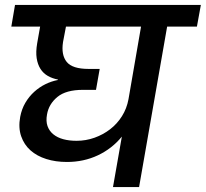

<svg xmlns="http://www.w3.org/2000/svg" viewBox="-20 -760 836 780"><path d="M291 -188Q329 -188 364 -200.5Q399 -213 427.5 -235Q456 -257 475.5 -288Q495 -319 502 -357L553 -652H248L236 -589Q228 -537 251 -508.5Q274 -480 340 -480H385L370 -395H317Q248 -395 213 -366Q178 -337 171 -295Q166 -268 173 -248Q180 -228 196.5 -214.5Q213 -201 237 -194.5Q261 -188 291 -188ZM41 -740H796L780 -652H659L545 0H439L475 -205Q435 -156 377.5 -129Q320 -102 252 -102Q206 -102 168 -114Q130 -126 104 -149Q78 -172 66 -206.5Q54 -241 62 -285Q68 -317 83 -342.5Q98 -368 119 -387Q140 -406 164.5 -418Q189 -430 215 -435V-437Q193 -441 174.5 -451.5Q156 -462 144.5 -480Q133 -498 129 -523.5Q125 -549 131 -584L143 -652H26Z"/></svg>

Font: SVN-Poppins Medium
Style: Italic
Weight: 500
Italic angle: -10°
Designer: Ninad Kale (Devanagari), Jonny Pinhorn (Latin)
Foundry: Indian Type Foundry
Version: Version 3.002 2017; ttfautohint (v1.8.3)